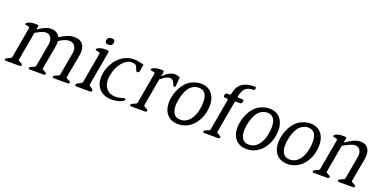

<svg xmlns="http://www.w3.org/2000/svg" viewBox="-16 -1374 4153 2091"><g transform="rotate(20 2060.5 -328.5)"><path d="M774 -15Q771 0 751 0H595Q576 0 579 -15Q580 -24 590 -29Q600 -34 612 -38Q624 -42 634 -47.5Q644 -53 646 -63L694 -332Q697 -352 694 -371.5Q691 -391 681 -407Q671 -423 654.5 -432.5Q638 -442 614 -442Q565 -442 497 -396Q499 -382 498 -366Q497 -350 494 -332L446 -64Q444 -54 452.5 -48.5Q461 -43 471 -38.5Q481 -34 489 -29Q497 -24 496 -15Q493 0 474 0H317Q298 0 301 -15Q302 -24 312.5 -29Q323 -34 334.5 -38.5Q346 -43 356 -48.5Q366 -54 368 -63L416 -332Q419 -350 416.5 -369Q414 -388 405 -404Q396 -420 381 -430Q366 -440 345 -440Q322 -440 292 -427Q262 -414 226 -392L168 -64Q166 -54 174.5 -48.5Q183 -43 193 -38.5Q203 -34 211 -29Q219 -24 218 -15Q215 0 196 0H40Q20 0 23 -15Q24 -24 34.5 -29Q45 -34 56.5 -38.5Q68 -43 78 -48.5Q88 -54 90 -63L153 -420Q155 -431 146.5 -434.5Q138 -438 127 -439.5Q116 -441 107 -443Q98 -445 100 -454Q101 -461 111 -467.5Q121 -474 134 -478.5Q147 -483 161 -485.5Q175 -488 185 -488H223Q243 -488 240 -469L233 -433Q274 -463 312 -480Q350 -497 385 -497Q422 -497 449 -480Q476 -463 487 -437Q581 -499 652 -499Q725 -499 755.5 -453.5Q786 -408 772 -332L723 -63Q721 -53 729.5 -47.5Q738 -42 748.5 -38Q759 -34 767 -29Q775 -24 774 -15Z M1076 -585Q1070 -547 1025 -547Q982 -547 988 -586Q994 -625 1039 -625Q1083 -625 1076 -585ZM1034 -15Q1031 0 1012 0H856Q836 0 839 -15Q841 -26 851 -32.5Q861 -39 873 -44.5Q885 -50 895.5 -56Q906 -62 908 -73L969 -420Q971 -431 962.5 -434.5Q954 -438 943 -439.5Q932 -441 923 -443Q914 -445 916 -454Q917 -461 927 -467.5Q937 -474 950 -478.5Q963 -483 977 -485.5Q991 -488 1001 -488H1039Q1059 -488 1056 -469L986 -74Q984 -63 992 -56.5Q1000 -50 1009.5 -44Q1019 -38 1027 -31.5Q1035 -25 1034 -15Z M1406 -46Q1404 -35 1388.5 -26Q1373 -17 1351.5 -10.5Q1330 -4 1307 -0.5Q1284 3 1268 3Q1214 3 1174 -14.5Q1134 -32 1109.5 -64Q1085 -96 1077 -140Q1069 -184 1078 -237Q1087 -288 1110.5 -334.5Q1134 -381 1169 -416.5Q1204 -452 1249 -472.5Q1294 -493 1347 -493Q1390 -493 1461 -473L1448 -395Q1443 -374 1425 -374Q1415 -374 1410 -383Q1405 -392 1401 -404Q1397 -416 1392 -427.5Q1387 -439 1378 -444Q1367 -450 1355.5 -452Q1344 -454 1333 -454Q1305 -454 1277 -438Q1249 -422 1225 -393Q1201 -364 1183 -324.5Q1165 -285 1157 -237Q1149 -193 1155 -157Q1161 -121 1179 -95Q1197 -69 1225.5 -55Q1254 -41 1292 -41Q1332 -41 1388 -59Q1409 -59 1406 -46Z M1872 -376Q1869 -362 1855 -362Q1847 -361 1845 -369.5Q1843 -378 1836 -391L1820 -420Q1804 -436 1782 -436Q1760 -436 1734 -421.5Q1708 -407 1677 -381L1621 -64Q1619 -54 1627.5 -48.5Q1636 -43 1646 -38.5Q1656 -34 1664 -29Q1672 -24 1671 -15Q1668 0 1649 0H1493Q1473 0 1476 -15Q1477 -24 1487.5 -29Q1498 -34 1509.5 -38.5Q1521 -43 1531 -48.5Q1541 -54 1543 -63L1606 -420Q1608 -431 1599.5 -434.5Q1591 -438 1580 -439.5Q1569 -441 1560 -443Q1551 -445 1553 -454Q1554 -461 1564 -467.5Q1574 -474 1587 -478.5Q1600 -483 1614 -485.5Q1628 -488 1638 -488H1676Q1696 -488 1693 -469L1684 -420Q1718 -455 1752.5 -474Q1787 -493 1822 -493Q1843 -493 1879 -479L1872 -381V-376Z M2287 -238Q2278 -184 2255 -139Q2232 -94 2199 -61.5Q2166 -29 2124 -11Q2082 7 2034 7Q1987 7 1951.5 -10.5Q1916 -28 1894 -60.5Q1872 -93 1864.5 -138Q1857 -183 1867 -238Q1883 -326 1927 -389.5Q1971 -453 2036 -477Q2082 -494 2122 -494Q2167 -494 2202.5 -476.5Q2238 -459 2260 -426Q2282 -393 2289.5 -345.5Q2297 -298 2287 -238ZM2206 -234Q2214 -280 2213.5 -318.5Q2213 -357 2202 -385Q2191 -413 2169.5 -428.5Q2148 -444 2114 -444Q2085 -444 2058 -431Q2014 -411 1987 -359.5Q1960 -308 1948 -238Q1941 -198 1942 -163.5Q1943 -129 1954 -103Q1965 -77 1986.5 -62Q2008 -47 2043 -47Q2074 -47 2101 -60.5Q2128 -74 2149 -99Q2170 -124 2184.5 -158Q2199 -192 2206 -234Z M2698 -644Q2694 -625 2674 -625Q2620 -625 2588.5 -596Q2557 -567 2545 -498Q2544 -488 2552 -488H2601Q2621 -488 2617 -464Q2613 -439 2593 -439H2543Q2534 -439 2533 -429L2468 -63Q2466 -53 2474 -47.5Q2482 -42 2492.5 -38Q2503 -34 2511 -29Q2519 -24 2518 -15Q2515 0 2496 0H2340Q2320 0 2323 -15Q2324 -24 2334 -29Q2344 -34 2356 -38Q2368 -42 2378 -47.5Q2388 -53 2390 -63L2453 -421Q2456 -439 2436 -439H2417Q2398 -439 2402 -464Q2406 -488 2426 -488H2455Q2466 -488 2467 -498Q2482 -586 2534.5 -625Q2587 -664 2681 -664Q2701 -664 2698 -644Z M3081 -238Q3072 -184 3049 -139Q3026 -94 2993 -61.5Q2960 -29 2918 -11Q2876 7 2828 7Q2781 7 2745.5 -10.5Q2710 -28 2688 -60.5Q2666 -93 2658.5 -138Q2651 -183 2661 -238Q2677 -326 2721 -389.5Q2765 -453 2830 -477Q2876 -494 2916 -494Q2961 -494 2996.5 -476.5Q3032 -459 3054 -426Q3076 -393 3083.5 -345.5Q3091 -298 3081 -238ZM3000 -234Q3008 -280 3007.5 -318.5Q3007 -357 2996 -385Q2985 -413 2963.5 -428.5Q2942 -444 2908 -444Q2879 -444 2852 -431Q2808 -411 2781 -359.5Q2754 -308 2742 -238Q2735 -198 2736 -163.5Q2737 -129 2748 -103Q2759 -77 2780.5 -62Q2802 -47 2837 -47Q2868 -47 2895 -60.5Q2922 -74 2943 -99Q2964 -124 2978.5 -158Q2993 -192 3000 -234Z M3555 -238Q3546 -184 3523 -139Q3500 -94 3467 -61.5Q3434 -29 3392 -11Q3350 7 3302 7Q3255 7 3219.5 -10.5Q3184 -28 3162 -60.5Q3140 -93 3132.5 -138Q3125 -183 3135 -238Q3151 -326 3195 -389.5Q3239 -453 3304 -477Q3350 -494 3390 -494Q3435 -494 3470.5 -476.5Q3506 -459 3528 -426Q3550 -393 3557.5 -345.5Q3565 -298 3555 -238ZM3474 -234Q3482 -280 3481.5 -318.5Q3481 -357 3470 -385Q3459 -413 3437.5 -428.5Q3416 -444 3382 -444Q3353 -444 3326 -431Q3282 -411 3255 -359.5Q3228 -308 3216 -238Q3209 -198 3210 -163.5Q3211 -129 3222 -103Q3233 -77 3254.5 -62Q3276 -47 3311 -47Q3342 -47 3369 -60.5Q3396 -74 3417 -99Q3438 -124 3452.5 -158Q3467 -192 3474 -234Z M4079 -15Q4076 0 4056 0H3900Q3880 0 3883 -15Q3884 -24 3894.5 -29Q3905 -34 3917 -38.5Q3929 -43 3939 -48.5Q3949 -54 3951 -63L3999 -332Q4002 -350 3999.5 -369Q3997 -388 3989 -403Q3981 -418 3966 -427.5Q3951 -437 3930 -437Q3904 -437 3870 -422Q3836 -407 3792 -381L3736 -64Q3734 -54 3742.5 -48.5Q3751 -43 3761 -38.5Q3771 -34 3779 -29Q3787 -24 3786 -15Q3783 0 3764 0H3608Q3588 0 3591 -15Q3592 -24 3602.5 -29Q3613 -34 3624.5 -38.5Q3636 -43 3646 -48.5Q3656 -54 3658 -63L3721 -420Q3723 -431 3714.5 -434.5Q3706 -438 3695 -439.5Q3684 -441 3675 -443Q3666 -445 3668 -454Q3669 -461 3679 -467.5Q3689 -474 3702 -478.5Q3715 -483 3729 -485.5Q3743 -488 3753 -488H3791Q3811 -488 3808 -469L3799 -420Q3847 -455 3889 -475Q3931 -495 3969 -495Q4036 -495 4063 -449.5Q4090 -404 4077 -332L4028 -64Q4026 -54 4034.5 -48.5Q4043 -43 4053.5 -38.5Q4064 -34 4072 -29Q4080 -24 4079 -15Z"/></g></svg>

Font: Jura
Style: Italic
Weight: 400
Designer: Ed Merritt
Foundry: Ten by Twenty
Version: Version 1.007